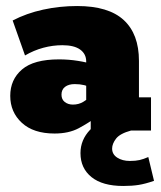

<svg xmlns="http://www.w3.org/2000/svg" viewBox="-20 -433 534 637"><path d="M161 10Q91 10 52.5 -25.5Q14 -61 14 -115Q14 -169 53 -202.5Q92 -236 176 -236Q208 -236 239 -231Q270 -226 285 -220L266 -206V-229Q266 -254 246 -268.5Q226 -283 187 -283Q155 -283 123.5 -274.5Q92 -266 63 -249L22 -365Q68 -389 123 -401Q178 -413 236 -413Q340 -413 390.5 -366.5Q441 -320 441 -231V-110H481V0H281V-68L308 -50Q274 -25 241 -7.5Q208 10 161 10ZM222 -86Q241 -86 256 -95Q271 -104 281 -115L266 -78V-169L284 -141Q274 -147 259.5 -150.5Q245 -154 228 -154Q208 -154 196 -145Q184 -136 184 -119Q184 -103 195 -94.5Q206 -86 222 -86ZM389 184Q320 184 283.5 154.5Q247 125 247 75Q247 31 279 -2.5Q311 -36 361 -52L415 0Q378 10 365 27Q352 44 352 60Q352 79 369 90Q386 101 411 101Q430 101 443 98Q456 95 472 88L491 167Q462 177 440 180.5Q418 184 389 184Z"/></svg>

Font: Rokkitt Black
Style: Regular
Weight: 900
Designer: Vernon Adams
Foundry: Vernon Adams
Version: Version 3.103